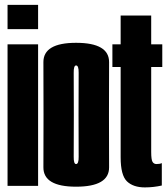

<svg xmlns="http://www.w3.org/2000/svg" viewBox="-20 -788 714 814"><path d="M12 0H141.5V-600H12ZM12 -767.5V-664.5H141.5V-767.5Z M302.5 3.5Q443 3.5 442.5 -78.8Q442 -161 442 -301Q442 -442 442.5 -524.2Q443 -606.5 302.5 -606.5Q163.5 -606.5 164 -524.2Q164.5 -442 164.5 -301Q164.5 -161 164 -78.8Q163.5 3.5 302.5 3.5ZM302.5 -92.5Q292 -92.5 292.5 -124Q293 -155.5 293 -301Q293 -447.5 292.5 -479Q292 -510.5 302.5 -510.5Q314 -510.5 313.5 -479Q313 -447.5 313 -301Q313 -155.5 313.5 -124Q314 -92.5 302.5 -92.5Z M594 6.5Q631 6.5 666 -1.5V-96.5Q658 -92.5 643.5 -92.5Q632.5 -92.5 626.8 -101.5Q621 -110.5 621 -144V-504H668V-600H621V-722H491.5V-600H456.5V-504H491.5V-121Q491.5 -45 518.2 -19.2Q545 6.5 594 6.5Z"/></svg>

Font: Anybody UltraCondensed
Style: Bold
Weight: 700
Width: 1
Version: Version 1.113;gftools[0.9.25]